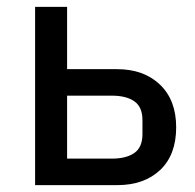

<svg xmlns="http://www.w3.org/2000/svg" viewBox="-20 -538 568 558"><path d="M82 -518H175V-337H320Q398 -337 445 -292Q492 -247 492 -168Q492 -88 445.5 -44Q399 0 321 0H82ZM305 -77Q347 -77 370.5 -93.5Q394 -110 394 -148V-189Q394 -227 370.5 -243.5Q347 -260 305 -260H175V-77Z"/></svg>

Font: IBM Plex Sans Text
Style: Regular
Weight: 450
Designer: Mike Abbink, Paul van der Laan, Pieter van Rosmalen
Foundry: Bold Monday
Version: Version 3.005